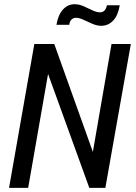

<svg xmlns="http://www.w3.org/2000/svg" viewBox="-20 -914 660 934"><path d="M24 0 147 -700H244L447 -132.5L424 -130.5L522.5 -700H616.5L492.5 0H414.5L198.5 -596.5L221.5 -598.5L117 0ZM472 -788.5Q452 -788.5 429.5 -798.2Q407 -808 386 -817.8Q365 -827.5 349.5 -827.5Q337.5 -827.5 328.2 -819.2Q319 -811 317 -793.5H254.5Q263 -842.5 286.5 -868Q310 -893.5 343.5 -893.5Q364.5 -893.5 386.5 -883.8Q408.5 -874 429.2 -864Q450 -854 467.5 -854Q480.5 -854 489 -863.5Q497.5 -873 500 -888.5H562.5Q554.5 -839 530.5 -813.8Q506.5 -788.5 472 -788.5Z"/></svg>

Font: Cabin
Style: Italic
Weight: 400
Width: 4
Italic angle: -10°
Designer: Pablo Impallari
Foundry: Pablo Impallari. http://www.impallari.com Igino Marini. http://www.ikern.com
Version: Version 3.001